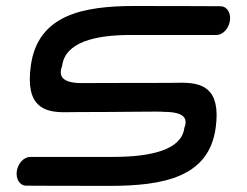

<svg xmlns="http://www.w3.org/2000/svg" viewBox="-20 -608 807 628"><path d="M179.4 -379C180.5 -386.5 182.7 -388.8 183.4 -393.9C193.9 -468.9 288.1 -493.6 407.3 -493.6C524.9 -493.6 687.5 -493.5 687.5 -493.5C710.3 -493.5 728.7 -516.4 732.1 -540.6C735.5 -564.7 723.5 -587.6 700.8 -587.6C700.8 -587.6 591 -588.4 420.6 -588.4C251 -588.4 104.2 -559.4 80.9 -393.9C61.6 -256.7 126.9 -240.9 192.1 -240.9C205.4 -240.9 218.6 -241.4 231.1 -241.4C383.8 -241.4 504.8 -244.1 513.6 -242.3L514.3 -242.1L515.8 -242.1C587.8 -242.2 588.6 -216.2 586.7 -202.6C585.6 -195.3 583.4 -193.1 582.7 -188.1C572.9 -118.1 475.3 -94.8 349.5 -94.8C238 -94.8 79.5 -94.8 79.5 -94.8C56.7 -94.8 38.3 -71.9 34.9 -47.8C31.5 -23.6 43.5 -0.7 66.2 -0.7C66.2 -0.7 174.6 0 336.2 0C514.8 0 662.7 -28 685.3 -188.9C704 -322.1 638.6 -337.5 572.9 -337.4C558.9 -337.4 545 -336.9 531.8 -336.9C361.8 -336.9 248.6 -336.2 246.4 -336.2C177.8 -336.5 177.1 -363.8 179.4 -379Z"/></svg>

Font: Hi.
Style: Black
Weight: 400
Designer: Mew Too, Robert Jablonski
Foundry: Cannot Into Space Fonts
Version: Version 1.996